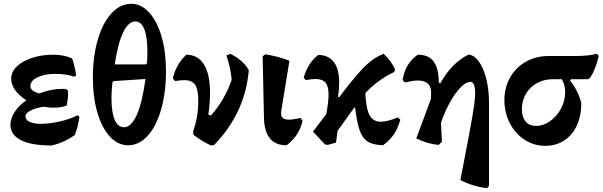

<svg xmlns="http://www.w3.org/2000/svg" viewBox="-20 -756 3173 1011"><path d="M398 -142Q394 -100 374 -45Q314 -3 251 10Q145 10 90 -18Q35 -46 35 -99Q35 -133 57.5 -167Q80 -201 119 -228Q82 -251 60.5 -280.5Q39 -310 39 -342Q39 -378 69 -406.5Q99 -435 149.5 -451.5Q200 -468 260 -468Q317 -468 360 -448Q375 -402 381 -359L371 -352Q329 -367 271 -367Q215 -367 177.5 -349Q140 -331 140 -302Q140 -276 188 -264Q247 -288 306 -288Q321 -288 328 -287L338 -278Q340 -239 331 -200Q301 -189 261 -189Q238 -189 210 -194Q166 -187 140 -173.5Q114 -160 114 -143Q114 -125 136 -114.5Q158 -104 194 -104Q240 -104 293.5 -116Q347 -128 388 -149Z M854 -381Q854 -269 828.5 -180Q803 -91 757.5 -41Q712 9 654 9Q601 9 558.5 -37Q516 -83 492.5 -164Q469 -245 469 -348Q469 -459 495 -547.5Q521 -636 567 -686Q613 -736 672 -736Q723 -736 765 -690.5Q807 -645 830.5 -564Q854 -483 854 -381ZM584 -417H748L754 -423Q756 -445 756 -484Q756 -561 740 -602Q724 -643 693 -643Q656 -643 628.5 -585.5Q601 -528 584 -417ZM746 -340 578 -329 572 -323Q567 -271 567 -239Q567 -164 584 -125Q601 -86 633 -86Q671 -86 700 -150.5Q729 -215 746 -340Z M1290 -387Q1272 -163 1108 7L1091 10Q1046 -10 999 -46L997 -63Q1011 -105 1017.5 -143Q1024 -181 1024 -227Q1024 -285 1007.5 -309.5Q991 -334 950 -334Q932 -334 902 -329L890 -343Q907 -417 961 -468Q1022 -468 1054 -416.5Q1086 -365 1086 -266Q1086 -215 1077 -152L1091 -148Q1163 -229 1200 -336Q1195 -396 1172 -465L1195 -472Q1231 -453 1253 -433Q1275 -413 1290 -387Z M1370 -133 1363 -460 1377 -470Q1443 -460 1504 -436L1461 -172Q1460 -167 1460 -159Q1460 -142 1470 -134Q1480 -126 1501 -126Q1524 -126 1563 -135L1573 -119Q1555 -40 1489 9Q1431 9 1401.5 -27Q1372 -63 1370 -133Z M2088 -125Q2073 -76 2053 -47Q2033 -18 1997 9Q1945 7 1917.5 -9.5Q1890 -26 1875 -66.5Q1860 -107 1850 -188L1846 -190L1758 -68L1749 -5L1705 7H1704L1691 4L1628 -63L1698 -155Q1710 -217 1710 -259Q1710 -302 1694 -321Q1678 -340 1641 -340Q1620 -340 1591 -334L1579 -346Q1599 -422 1656 -467Q1766 -464 1766 -320Q1766 -287 1760 -246L1766 -244L1795 -282Q1869 -377 1910.5 -415.5Q1952 -454 2000 -473Q2039 -436 2060 -392L2056 -377Q1968 -335 1904 -266Q1907 -186 1925.5 -150.5Q1944 -115 1985 -115Q2019 -115 2076 -138Z M2555 -215V222L2545 235Q2470 226 2404 192L2411 157Q2449 -38 2465.5 -132.5Q2482 -227 2482 -264Q2482 -325 2457 -325Q2434 -325 2405.5 -296Q2377 -267 2349.5 -217.5Q2322 -168 2302 -110L2307 -10L2290 7Q2235 3 2172 -27L2249 -235L2250 -261Q2254 -332 2180 -332Q2156 -332 2111 -322L2100 -335Q2114 -423 2180 -468Q2233 -468 2260 -436.5Q2287 -405 2290 -337L2291 -320L2299 -318Q2330 -373 2366.5 -410Q2403 -447 2448 -469Q2478 -465 2502.5 -430.5Q2527 -396 2541 -339Q2555 -282 2555 -215Z M3133 -462Q3116 -390 3088 -347L3077 -339H2987L2982 -331Q3023 -281 3041 -214Q3041 -147 3017.5 -95.5Q2994 -44 2950.5 -16Q2907 12 2851 12Q2792 12 2742.5 -20Q2693 -52 2664.5 -107.5Q2636 -163 2636 -229Q2636 -295 2666 -348Q2696 -401 2749 -431Q2802 -461 2868 -461H3004Q3083 -461 3122 -473ZM2938 -339H2892Q2846 -339 2808.5 -319Q2771 -299 2749.5 -262.5Q2728 -226 2728 -182Q2728 -140 2747.5 -116.5Q2767 -93 2802 -93Q2841 -93 2876.5 -118Q2912 -143 2934 -184Q2956 -225 2956 -272Q2956 -308 2938 -339Z"/></svg>

Font: Alegreya
Style: Bold
Weight: 700
Designer: Juan Pablo del Peral
Foundry: Huerta Tipografica
Version: Version 2.008; ttfautohint (v1.8)